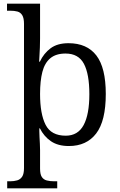

<svg xmlns="http://www.w3.org/2000/svg" viewBox="-20 -780 649 1040"><path d="M19 240V202H34Q56 202 73 197Q90 192 100 177Q110 162 110 130V-651Q110 -682 100.5 -697.5Q91 -713 74.5 -717.5Q58 -722 35 -722H18V-760H197V-571Q197 -550 196 -522.5Q195 -495 193.5 -473Q192 -451 192 -446H196Q217 -491 254 -518.5Q291 -546 351 -546Q451 -546 502 -479.5Q553 -413 553 -271Q553 -125 501 -57Q449 11 353 11Q294 11 256 -15Q218 -41 196 -85H193Q193 -83 193 -70.5Q193 -58 194 -39.5Q195 -21 196 -1.5Q197 18 197 33V133Q197 164 206.5 178.5Q216 193 233.5 197.5Q251 202 274 202H290V240ZM336 -45Q402 -45 433 -102.5Q464 -160 464 -270Q464 -379 434.5 -434.5Q405 -490 335 -490Q283 -490 252.5 -464.5Q222 -439 209.5 -390.5Q197 -342 197 -271Q197 -163 227 -104Q257 -45 336 -45Z"/></svg>

Font: Noto Serif Hentaigana EL
Style: Regular
Weight: 400
Designer: Kazuhiro Yamada
Foundry: nipponia
Version: Version 1.000